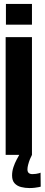

<svg xmlns="http://www.w3.org/2000/svg" viewBox="-20 -789 227 978"><path d="M10.2 -768.8H142.8V-663.5H10.2ZM8.8 0V-600H142.8V0ZM129.8 168.9Q108 168.9 87.8 163.8Q67.5 158.8 54.5 144.8Q41.5 130.9 41.5 104.8Q41.5 83.4 48.4 62.6Q55.4 41.8 64.2 25.2Q73.1 8.6 78 0H142.8Q137.9 8.8 132.4 22.3Q127 35.9 123.4 49.8Q119.8 63.6 119.8 74Q119.8 86 126.1 91.9Q132.5 97.9 145.4 97.9Q154.4 97.9 163.4 96.6Q172.5 95.4 179.1 93.4Q185.6 91.5 186.6 90.5L187.4 161.8Q186 162.4 177.8 164.1Q169.5 165.9 157 167.4Q144.5 168.9 129.8 168.9Z"/></svg>

Font: Anybody UltraCondensed Thin
Style: Regular
Weight: 100
Width: 1
Designer: Tyler Finck
Foundry: Etcetera Type Company
Version: Version 1.110